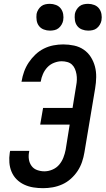

<svg xmlns="http://www.w3.org/2000/svg" viewBox="-20 -975 552 1003"><path d="M205 8Q179 8 154 4Q129 0 106.5 -10.5Q84 -21 67 -38Q50 -55 40.5 -77.5Q31 -100 29 -125.5Q27 -151 31 -177L33 -187H133L132 -181Q128 -161 131 -142Q134 -123 145 -108Q156 -93 174.5 -86.5Q193 -80 212 -80Q233 -80 254 -89Q275 -98 289 -114.5Q303 -131 311 -151.5Q319 -172 323 -193L344 -324H190L205 -411H359L378 -528Q381 -543 381.5 -558Q382 -573 379.5 -587.5Q377 -602 371.5 -615Q366 -628 356 -637.5Q346 -647 331.5 -651Q317 -655 302 -655Q283 -655 262.5 -647Q242 -639 227.5 -623.5Q213 -608 204.5 -588.5Q196 -569 193 -550L192 -548H92L93 -551Q97 -576 106 -601Q115 -626 130 -648.5Q145 -671 165 -690Q185 -709 209 -721Q233 -733 259 -738Q285 -743 310 -743Q339 -743 367 -737Q395 -731 417.5 -715.5Q440 -700 454.5 -677Q469 -654 476 -627.5Q483 -601 482.5 -572Q482 -543 477 -513L421 -179Q417 -154 408.5 -129Q400 -104 385.5 -82Q371 -60 350.5 -41.5Q330 -23 305.5 -12Q281 -1 255.5 3.5Q230 8 205 8ZM441 -815Q424 -815 408.5 -821Q393 -827 383.5 -839.5Q374 -852 371.5 -868.5Q369 -885 371 -902Q373 -913 379.5 -924Q386 -935 395.5 -942.5Q405 -950 417 -952.5Q429 -955 440 -955Q457 -955 472.5 -949Q488 -943 497.5 -930.5Q507 -918 510 -901.5Q513 -885 510 -868Q508 -857 501.5 -846Q495 -835 485.5 -827.5Q476 -820 464 -817.5Q452 -815 441 -815ZM241 -815Q224 -815 208.5 -821Q193 -827 183.5 -839.5Q174 -852 171.5 -868.5Q169 -885 171 -902Q173 -913 179.5 -924Q186 -935 195.5 -942.5Q205 -950 217 -952.5Q229 -955 240 -955Q257 -955 272.5 -949Q288 -943 297.5 -930.5Q307 -918 310 -901.5Q313 -885 310 -868Q308 -857 301.5 -846Q295 -835 285.5 -827.5Q276 -820 264 -817.5Q252 -815 241 -815Z"/></svg>

Font: Iosevka Semibold Oblique
Style: Regular
Weight: 600
Italic angle: -9°
Monospace: yes
Designer: Belleve Invis
Foundry: Belleve Invis
Version: Version 32.5.0; ttfautohint (v1.8.4)